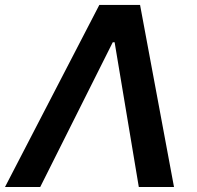

<svg xmlns="http://www.w3.org/2000/svg" viewBox="-41 -747 785 767"><path d="M119.7 0 409.4 -578.1H416.9L513.5 0H654.1L518.5 -727.3H355.8L-21 0Z"/></svg>

Font: Margiela Sans Semi Bold
Style: Italic
Weight: 600
Italic angle: -9.39999°
Designer: Stefan Endress, Andreas Faust
Version: Version 1.100;FEAKit 1.0